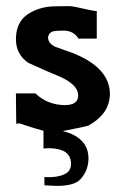

<svg xmlns="http://www.w3.org/2000/svg" viewBox="-20 -413 404 627"><path d="M337 -87Q329 -37 269 -3Q263 0 185 15Q204 20 215 25Q269 50 269 104Q269 144 242 173Q222 194 167 194Q155 194 125 192V165Q171 168 196 153Q212 143 212 122Q212 95 191 82Q165 68 122 72V14Q98 8 59 -5Q44 -12 33 -9L32 -108H96Q124 -80 166 -72Q230 -62 235 -96Q240 -134 175 -163Q142 -176 72 -208Q32 -236 32 -285Q32 -340 70 -366Q100 -386 138 -391Q156 -393 206 -393Q218 -393 265 -382Q293 -376 296 -377V-287H236Q221 -313 187 -313Q165 -313 155 -311Q137 -306 137 -288Q139 -270 161 -260Q171 -256 189 -250Q207 -244 217 -240Q339 -192 339 -105Q339 -99 337 -87Z"/></svg>

Font: GFS Neohellenic Rg
Style: Bold
Weight: 700
Designer: Designed by Takis Katsoulidis and George D. Matthiopoulos.
Foundry: Designed by Takis Katsoulidis and George D. Matthiopoulos.
Version: Version 1.0